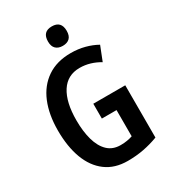

<svg xmlns="http://www.w3.org/2000/svg" viewBox="-220 -1033 1031 1155"><g transform="rotate(-30 295.0 -455.0)"><path d="M312 -392H534V-29Q484 -10 431.5 0Q379 10 321 10Q231 10 170 -35.5Q109 -81 78 -163.5Q47 -246 47 -359Q47 -469 81 -551Q115 -633 182 -678.5Q249 -724 346 -724Q397 -724 442.5 -712Q488 -700 525 -679L486 -580Q455 -599 420 -609.5Q385 -620 348 -620Q263 -620 218.5 -551Q174 -482 174 -356Q174 -279 190.5 -220Q207 -161 241.5 -127.5Q276 -94 331 -94Q355 -94 376 -97.5Q397 -101 414 -107V-289H312ZM328 -920Q393 -920 393 -852Q393 -818 376 -801.5Q359 -785 328 -785Q298 -785 280.5 -801.5Q263 -818 263 -852Q263 -920 328 -920Z"/></g></svg>

Font: Avrile Sans Condensed SemiBold
Style: Regular
Weight: 600
Width: 3
Designer: Monotype Design Team
Foundry: Monotype Imaging Inc.
Version: Version 2.001;September 10, 2019;FontCreator 11.5.0.2425 64-